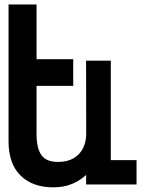

<svg xmlns="http://www.w3.org/2000/svg" viewBox="-20 -810 640 843"><path d="M69 -40.5Q17.5 -92.5 17.5 -190V-790.5H140.5V-550H301.5V-433H140.5V-219.5Q140.5 -160 161.5 -129.5Q182.5 -99 235.5 -99Q275.5 -99 303.5 -115.5Q331.5 -132 345.5 -161.2Q359.5 -190.5 358.5 -228.5L358 -543.5H466.5V-107H579.5V0H358V-42Q333 -18 297 -2.8Q261 12.5 214 12.5Q121.5 12.5 69 -40.5Z"/></svg>

Font: JuliaMono Black
Style: Regular
Weight: 900
Monospace: yes
Designer: cormullion
Foundry: corm
Version: Version 0.054; ttfautohint (v1.8.4)